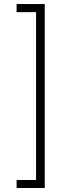

<svg xmlns="http://www.w3.org/2000/svg" viewBox="-20 -790 351 949"><path d="M62 139.2V99.6H158.2V-730H62V-770H201.2V139.2Z"/></svg>

Font: Inter 20pt ExtraLight
Style: Regular
Weight: 250
Version: Version 4.001;git-66647c0bb